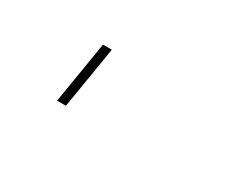

<svg xmlns="http://www.w3.org/2000/svg" viewBox="-36 -38 471 376"><g transform="rotate(30 200.0 150.0)"><path d="M97 220 120 80H140L117 220Z"/></g></svg>

Font: Iosevka Aile Thin
Style: Italic
Weight: 100
Italic angle: -9°
Designer: Belleve Invis
Foundry: Belleve Invis
Version: Version 31.1.0; ttfautohint (v1.8.4)